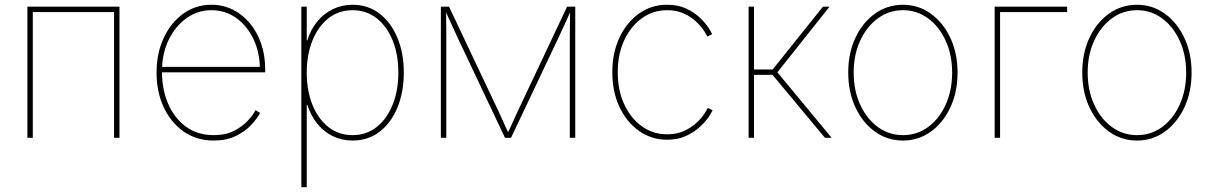

<svg xmlns="http://www.w3.org/2000/svg" viewBox="-20 -570 5008 794"><path d="M474.1 -542.5V0H451.7V-520H115.7V0H93.3V-542.5Z M863.3 11.2Q793 11.2 739.7 -25.9Q686.5 -63 657 -126.7Q627.4 -190.4 627.4 -270Q627.4 -349.6 657 -413.1Q686.5 -476.6 737.8 -513.4Q789.1 -550.3 854 -550.3Q901.9 -550.3 942.4 -530.3Q982.9 -510.3 1013.2 -473.9Q1043.5 -437.5 1060.1 -389.2Q1076.7 -340.8 1076.7 -283.2V-271H639.2V-293.5H1064L1054.7 -284.2Q1054.7 -352.1 1028.6 -407.5Q1002.4 -462.9 957.3 -495.4Q912.1 -527.8 854 -527.8Q797.4 -527.8 751 -494.6Q704.6 -461.4 677.2 -404.5Q649.9 -347.7 649.9 -275.4V-272.5Q649.9 -200.7 675 -141.6Q700.2 -82.5 748 -46.9Q795.9 -11.2 863.3 -11.2Q913.6 -11.2 948.2 -29.1Q982.9 -46.9 1004.9 -71Q1026.9 -95.2 1036.6 -114.3L1055.7 -103Q1043.5 -79.6 1018.6 -53Q993.7 -26.4 955.1 -7.6Q916.5 11.2 863.3 11.2Z M1226.1 204.1V-542.5H1248.5V-402.8H1251Q1264.6 -447.8 1292 -481Q1319.3 -514.2 1356.7 -532.2Q1394 -550.3 1438 -550.3Q1502 -550.3 1549.6 -513.7Q1597.2 -477.1 1623.5 -413.6Q1649.9 -350.1 1649.9 -270Q1649.9 -189.5 1623.8 -125.7Q1597.7 -62 1550 -25.4Q1502.4 11.2 1438 11.2Q1393.6 11.2 1356.4 -6.8Q1319.3 -24.9 1292.2 -58.3Q1265.1 -91.8 1251 -136.7H1248.5V204.1ZM1438 -11.2Q1495.6 -11.2 1538.1 -45.2Q1580.6 -79.1 1604 -137.7Q1627.4 -196.3 1627.4 -270Q1627.4 -343.8 1604 -402.1Q1580.6 -460.4 1538.1 -494.1Q1495.6 -527.8 1438 -527.8Q1380.4 -527.8 1337.9 -494.1Q1295.4 -460.4 1272 -402.1Q1248.5 -343.8 1248.5 -270Q1248.5 -196.3 1271.7 -137.7Q1294.9 -79.1 1337.4 -45.2Q1379.9 -11.2 1438 -11.2Z M1803.2 0V-542.5H1836.9L2038.1 -117.2Q2043.9 -105 2049.8 -92Q2055.7 -79.1 2061.3 -66.4Q2066.9 -53.7 2072.8 -41.3Q2078.6 -28.8 2084.5 -16.1H2077.6Q2084 -28.8 2089.8 -41.3Q2095.7 -53.7 2101.3 -66.4Q2106.9 -79.1 2112.8 -92Q2118.7 -105 2124.5 -117.2L2325.2 -542.5H2358.9V0H2336.4V-401.9Q2336.4 -417 2336.4 -432.4Q2336.4 -447.8 2336.7 -462.9Q2336.9 -478 2337.2 -493.4Q2337.4 -508.8 2337.4 -523.9H2339.8Q2331.1 -503.9 2321.8 -483.6Q2312.5 -463.4 2303.2 -443.4Q2293.9 -423.3 2284.2 -402.8L2093.3 0H2068.4L1877.9 -402.8Q1868.7 -423.3 1859.1 -443.4Q1849.6 -463.4 1840.6 -483.6Q1831.5 -503.9 1822.3 -523.9H1824.7Q1824.7 -508.8 1825 -493.4Q1825.2 -478 1825.4 -462.9Q1825.7 -447.8 1825.7 -432.4Q1825.7 -417 1825.7 -401.9V0Z M2738.8 7.8Q2673.8 7.8 2622.6 -28.6Q2571.3 -64.9 2541.7 -127.9Q2512.2 -190.9 2512.2 -271.5Q2512.2 -351.6 2541.7 -414.6Q2571.3 -477.5 2622.6 -513.9Q2673.8 -550.3 2738.8 -550.3Q2783.7 -550.3 2817.4 -534.7Q2851.1 -519 2874 -497.1Q2897 -475.1 2909.7 -455.6Q2922.4 -436 2924.8 -428.7L2904.8 -418.9Q2902.3 -425.8 2890.9 -443.4Q2879.4 -460.9 2858.9 -480.5Q2838.4 -500 2808.6 -513.9Q2778.8 -527.8 2738.8 -527.8Q2680.7 -527.8 2634.5 -494.6Q2588.4 -461.4 2561.5 -403.8Q2534.7 -346.2 2534.7 -271.5Q2534.7 -196.3 2561.5 -138.4Q2588.4 -80.6 2634.5 -47.6Q2680.7 -14.6 2738.8 -14.6Q2778.8 -14.6 2809.1 -28.6Q2839.4 -42.5 2860.4 -62.3Q2881.3 -82 2892.8 -99.6Q2904.3 -117.2 2907.2 -123.5L2926.8 -114.3Q2924.3 -106.9 2911.4 -87.4Q2898.4 -67.9 2875 -45.9Q2851.6 -23.9 2817.6 -8.1Q2783.7 7.8 2738.8 7.8Z M3075.7 0V-542.5H3098.1V-282.7H3175.3L3383.3 -542.5H3410.6L3194.8 -271L3419.4 0H3391.6L3174.8 -260.3H3098.1V0Z M3714.4 11.2Q3649.4 11.2 3598.1 -25.9Q3546.9 -63 3517.3 -126.5Q3487.8 -189.9 3487.8 -270Q3487.8 -350.1 3517.3 -413.3Q3546.9 -476.6 3598.1 -513.4Q3649.4 -550.3 3714.4 -550.3Q3778.3 -550.3 3829.3 -513.4Q3880.4 -476.6 3910.2 -413.1Q3939.9 -349.6 3939.9 -270Q3939.9 -189.9 3910.4 -126.5Q3880.9 -63 3829.8 -25.9Q3778.8 11.2 3714.4 11.2ZM3714.4 -11.2Q3772.5 -11.2 3818.4 -44.9Q3864.3 -78.6 3890.9 -137.5Q3917.5 -196.3 3917.5 -270Q3917.5 -343.3 3890.6 -401.9Q3863.8 -460.4 3817.9 -494.1Q3772 -527.8 3714.4 -527.8Q3656.2 -527.8 3610.1 -493.9Q3564 -460 3537.1 -401.6Q3510.3 -343.3 3510.3 -270Q3510.3 -196.3 3537.1 -137.5Q3564 -78.6 3610.1 -44.9Q3656.2 -11.2 3714.4 -11.2Z M4393.1 -542.5V-520H4115.7V0H4093.3V-542.5Z M4682.1 11.2Q4617.2 11.2 4565.9 -25.9Q4514.6 -63 4485.1 -126.5Q4455.6 -189.9 4455.6 -270Q4455.6 -350.1 4485.1 -413.3Q4514.6 -476.6 4565.9 -513.4Q4617.2 -550.3 4682.1 -550.3Q4746.1 -550.3 4797.1 -513.4Q4848.1 -476.6 4877.9 -413.1Q4907.7 -349.6 4907.7 -270Q4907.7 -189.9 4878.2 -126.5Q4848.6 -63 4797.6 -25.9Q4746.6 11.2 4682.1 11.2ZM4682.1 -11.2Q4740.2 -11.2 4786.1 -44.9Q4832 -78.6 4858.6 -137.5Q4885.3 -196.3 4885.3 -270Q4885.3 -343.3 4858.4 -401.9Q4831.5 -460.4 4785.6 -494.1Q4739.7 -527.8 4682.1 -527.8Q4624 -527.8 4577.9 -493.9Q4531.7 -460 4504.9 -401.6Q4478 -343.3 4478 -270Q4478 -196.3 4504.9 -137.5Q4531.7 -78.6 4577.9 -44.9Q4624 -11.2 4682.1 -11.2Z"/></svg>

Font: Inter 16pt Thin
Style: Regular
Weight: 250
Version: Version 4.001;git-66647c0bb